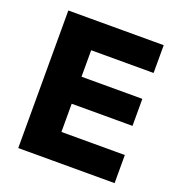

<svg xmlns="http://www.w3.org/2000/svg" viewBox="-118 -739 783 838"><g transform="rotate(20 273.0 -319.5)"><path d="M211 0H58V-639H211ZM505.5 0H103.5V-130.5H505.5ZM493.5 -261.5H147.5V-387H493.5ZM501 -510H103V-639H501Z"/></g></svg>

Font: Anek Devanagari
Style: Bold
Weight: 700
Designer: Kailash Malviya (Devanagari) & Yesha Goshar (Latin)
Foundry: Ek Type
Version: Version 1.003